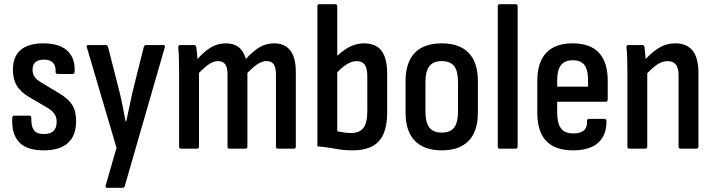

<svg xmlns="http://www.w3.org/2000/svg" viewBox="-20 -703 3374 908"><path d="M186 8Q107 8 70.5 -30.5Q34 -69 38 -146Q39 -156 47 -156H119Q128 -156 128 -146Q127 -105 140.5 -87Q154 -69 187 -69Q218 -69 233 -83.5Q248 -98 248 -127Q248 -149 237.5 -164.5Q227 -180 203 -194L116 -245Q77 -268 59 -298.5Q41 -329 41 -373Q41 -435 77.5 -466.5Q114 -498 185 -498Q261 -498 298.5 -463Q336 -428 333 -364Q332 -353 323 -353H252Q248 -353 245 -356Q242 -359 243 -366Q244 -393 230 -407Q216 -421 188 -421Q161 -421 147.5 -409Q134 -397 134 -374Q134 -353 144 -339Q154 -325 178 -311L263 -260Q304 -235 322 -206Q340 -177 340 -130Q340 -62 301.5 -27Q263 8 186 8Z M486 185Q481 185 479.5 181.5Q478 178 480 173L531 -4L391 -478Q386 -490 398 -490H480Q488 -490 491 -481L546 -265Q554 -232 561 -196.5Q568 -161 574 -129H577Q584 -161 591.5 -197Q599 -233 606 -265L660 -481Q663 -490 671 -490H752Q763 -490 759 -478L570 177Q569 185 560 185Z M836 0Q827 0 827 -10V-366Q827 -402 826 -430Q825 -458 823 -477Q822 -490 832 -490H898Q906 -490 908 -481Q910 -467 911.5 -453Q913 -439 914 -424Q945 -459 977 -478.5Q1009 -498 1048 -498Q1085 -498 1108.5 -480Q1132 -462 1143 -424Q1175 -460 1206.5 -479Q1238 -498 1277 -498Q1327 -498 1353 -464Q1379 -430 1379 -363V-10Q1379 0 1370 0H1294Q1285 0 1285 -10V-351Q1285 -384 1274.5 -399Q1264 -414 1240 -414Q1219 -414 1197.5 -399.5Q1176 -385 1150 -358V-10Q1150 0 1141 0H1065Q1056 0 1056 -10V-351Q1056 -384 1045 -399Q1034 -414 1011 -414Q990 -414 968.5 -399.5Q947 -385 921 -358V-10Q921 0 912 0Z M1649 8Q1604 8 1566 0.5Q1528 -7 1481 -11V-673Q1481 -683 1490 -683H1566Q1575 -683 1575 -673V-82Q1590 -79 1607 -76.5Q1624 -74 1640 -74Q1680 -74 1698.5 -98Q1717 -122 1717 -176V-343Q1717 -380 1705 -397Q1693 -414 1666 -414Q1643 -414 1617 -397Q1591 -380 1562 -347L1559 -423Q1596 -462 1630.5 -480Q1665 -498 1701 -498Q1757 -498 1784 -463Q1811 -428 1811 -354V-171Q1811 -78 1771.5 -35Q1732 8 1649 8Z M2069 8Q1986 8 1942 -37Q1898 -82 1898 -171V-319Q1898 -408 1941.5 -453Q1985 -498 2069 -498Q2153 -498 2196.5 -453Q2240 -408 2240 -319V-171Q2240 -82 2196.5 -37Q2153 8 2069 8ZM2069 -76Q2110 -76 2128 -100Q2146 -124 2146 -176V-314Q2146 -366 2128 -390Q2110 -414 2069 -414Q2029 -414 2010.5 -390Q1992 -366 1992 -314V-176Q1992 -124 2010.5 -100Q2029 -76 2069 -76Z M2343 0Q2334 0 2334 -10V-673Q2334 -683 2343 -683H2419Q2428 -683 2428 -673V-10Q2428 0 2419 0Z M2690 8Q2606 8 2563.5 -36Q2521 -80 2521 -170V-320Q2521 -409 2563.5 -453.5Q2606 -498 2688 -498Q2771 -498 2812.5 -453.5Q2854 -409 2854 -321V-233Q2854 -222 2845 -222H2615V-173Q2615 -120 2633 -96Q2651 -72 2692 -72Q2725 -72 2741.5 -86.5Q2758 -101 2756 -130Q2756 -141 2765 -141H2838Q2846 -141 2848 -131Q2849 -64 2809 -28Q2769 8 2690 8ZM2615 -293H2761V-324Q2761 -373 2744 -395.5Q2727 -418 2689 -418Q2651 -418 2633 -395Q2615 -372 2615 -324Z M3198 0Q3189 0 3189 -10V-347Q3189 -382 3176 -398Q3163 -414 3137 -414Q3112 -414 3087.5 -397.5Q3063 -381 3031 -346L3023 -412Q3058 -453 3094.5 -475.5Q3131 -498 3174 -498Q3228 -498 3255.5 -463.5Q3283 -429 3283 -358V-10Q3283 0 3273 0ZM2957 0Q2947 0 2947 -10V-366Q2947 -402 2946 -430.5Q2945 -459 2943 -477Q2942 -490 2951 -490H3018Q3026 -490 3028 -480Q3030 -463 3032.5 -435Q3035 -407 3036 -390L3041 -368V-10Q3041 0 3032 0Z"/></svg>

Font: Sofia Sans Condensed SemiBold
Style: Regular
Weight: 600
Designer: Botio Nikoltchev, Ani Petrova
Foundry: lettersoup
Version: Version 4.101